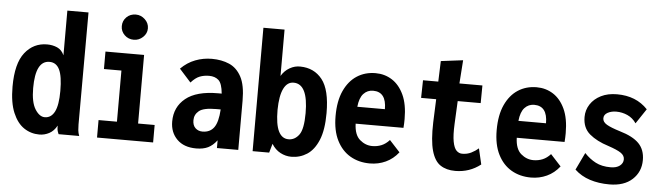

<svg xmlns="http://www.w3.org/2000/svg" viewBox="-45 -855 3594 1040"><g transform="rotate(5 1752.0 -335.0)"><path d="M192 11Q146 11 108.5 -14Q71 -39 48 -93.5Q25 -148 25 -235Q25 -361 71.5 -420Q118 -479 192 -479Q222 -479 247 -468Q272 -457 285 -428V-671H400L399 -62Q399 -46 400.5 -31Q402 -16 408 0H296Q290 -14 288.5 -22Q287 -30 287 -46Q271 -16 245.5 -2.5Q220 11 192 11ZM213 -85Q248 -85 266.5 -121Q285 -157 285 -234Q285 -314 267.5 -350Q250 -386 213 -386Q137 -386 137 -237Q137 -160 160.5 -122.5Q184 -85 213 -85Z M505 0V-95H605V-373H510V-468H720V-95H810V0ZM657 -545Q627 -545 606.5 -565Q586 -585 586 -613Q586 -642 606 -662Q626 -682 657 -682Q685 -682 706.5 -661.5Q728 -641 728 -613Q728 -585 706.5 -565Q685 -545 657 -545Z M1045 12Q978 12 940.5 -25.5Q903 -63 903 -122Q903 -201 961.5 -248.5Q1020 -296 1137 -296Q1145 -296 1157 -296Q1152 -351 1132.5 -368.5Q1113 -386 1081 -386Q1053 -386 1030 -377Q1007 -368 983 -341L920 -411Q955 -446 998 -462.5Q1041 -479 1088 -479Q1141 -479 1182.5 -461Q1224 -443 1248.5 -397.5Q1273 -352 1273 -268V0H1157V-42Q1135 -13 1109 -0.5Q1083 12 1045 12ZM1017 -139Q1017 -111 1032.5 -96.5Q1048 -82 1071 -82Q1112 -82 1133.5 -111.5Q1155 -141 1159 -210Q1152 -210 1145.5 -210Q1139 -210 1134 -210Q1066 -210 1041.5 -190Q1017 -170 1017 -139Z M1562 12Q1531 12 1502.5 -3Q1474 -18 1455 -49L1441 0H1351V-671H1466V-419Q1483 -448 1511 -464Q1539 -480 1569 -479Q1644 -478 1688 -422.5Q1732 -367 1732 -240Q1732 -149 1709 -93.5Q1686 -38 1647.5 -13Q1609 12 1562 12ZM1539 -81Q1573 -81 1596 -112Q1619 -143 1619 -230Q1619 -389 1540 -389Q1505 -389 1486 -350Q1467 -311 1466 -235Q1466 -156 1484.5 -118.5Q1503 -81 1539 -81Z M1989 11Q1929 11 1882.5 -16Q1836 -43 1809 -96.5Q1782 -150 1782 -229Q1782 -311 1807.5 -366.5Q1833 -422 1877 -450.5Q1921 -479 1978 -479Q2028 -479 2068 -453.5Q2108 -428 2132 -376.5Q2156 -325 2156 -245Q2156 -235 2155.5 -221Q2155 -207 2154 -197H1894Q1896 -136 1926.5 -110Q1957 -84 1994 -84Q2021 -84 2044 -93.5Q2067 -103 2087 -125L2144 -63Q2115 -26 2075 -7.5Q2035 11 1989 11ZM1895 -289H2045Q2045 -383 1973 -383Q1942 -383 1921 -360.5Q1900 -338 1895 -289Z M2453 11Q2405 11 2372.5 -10.5Q2340 -32 2324.5 -87Q2309 -142 2312 -241L2317 -367H2235L2237 -463H2320L2324 -575L2444 -590L2435 -463H2560L2559 -367H2434L2428 -243Q2425 -181 2431.5 -146.5Q2438 -112 2451.5 -98.5Q2465 -85 2483 -85Q2510 -85 2532 -96Q2554 -107 2571 -122L2591 -36Q2531 11 2453 11Z M2865 11Q2805 11 2758.5 -16Q2712 -43 2685 -96.5Q2658 -150 2658 -229Q2658 -311 2683.5 -366.5Q2709 -422 2753 -450.5Q2797 -479 2854 -479Q2904 -479 2944 -453.5Q2984 -428 3008 -376.5Q3032 -325 3032 -245Q3032 -235 3031.5 -221Q3031 -207 3030 -197H2770Q2772 -136 2802.5 -110Q2833 -84 2870 -84Q2897 -84 2920 -93.5Q2943 -103 2963 -125L3020 -63Q2991 -26 2951 -7.5Q2911 11 2865 11ZM2771 -289H2921Q2921 -383 2849 -383Q2818 -383 2797 -360.5Q2776 -338 2771 -289Z M3291 11Q3233 11 3185 -4.5Q3137 -20 3102 -53L3147 -147Q3175 -117 3208.5 -99.5Q3242 -82 3290 -82Q3322 -82 3340 -96Q3358 -110 3358 -131Q3358 -152 3337 -166Q3316 -180 3268 -196Q3204 -216 3165 -249Q3126 -282 3126 -341Q3126 -379 3146.5 -410.5Q3167 -442 3204 -460.5Q3241 -479 3291 -479Q3395 -479 3458 -412L3404 -331Q3385 -359 3356 -372Q3327 -385 3295 -385Q3268 -385 3248 -374Q3228 -363 3228 -343Q3228 -323 3251 -309.5Q3274 -296 3323 -281Q3395 -260 3428 -226Q3461 -192 3461 -136Q3461 -72 3416 -30.5Q3371 11 3291 11Z"/></g></svg>

Font: Inconsolata SemiCondensed ExtraBold
Style: Regular
Weight: 800
Width: 4
Monospace: yes
Designer: Raph Levien, Cyreal, Brenton Simpson
Foundry: Raph Levien, Cyreal, Google
Version: Version 3.100; ttfautohint (v1.8.4.7-5d5b)